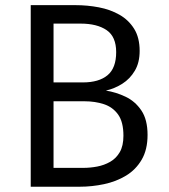

<svg xmlns="http://www.w3.org/2000/svg" viewBox="-20 -708 640 728"><path d="M448 -193.5Q448 -245.5 427.8 -273.8Q407.5 -302 374 -313Q340.5 -324 300.5 -324H183V-71.5H296.5Q322 -71.5 348.5 -76.5Q375 -81.5 397.8 -94.5Q420.5 -107.5 434.2 -131.2Q448 -155 448 -193.5ZM420.5 -510.5Q420.5 -569 384.2 -593.8Q348 -618.5 285.5 -618.5H183V-395.5H294Q355 -395.5 387.8 -422.8Q420.5 -450 420.5 -510.5ZM539.5 -196.5Q539.5 -140.5 517.2 -102.5Q495 -64.5 457.8 -42Q420.5 -19.5 374.8 -9.8Q329 0 281.5 0H96.5V-688.5H266Q311.5 -688.5 354.8 -680.2Q398 -672 432.8 -652.2Q467.5 -632.5 488.5 -599Q509.5 -565.5 509.5 -515Q509.5 -470.5 491.2 -439.8Q473 -409 443.8 -390.5Q414.5 -372 381.5 -364.5Q420 -358.5 456.2 -341.2Q492.5 -324 516 -289.2Q539.5 -254.5 539.5 -196.5Z"/></svg>

Font: Fira Code Light
Style: Regular
Weight: 400
Monospace: yes
Version: Version 5.002